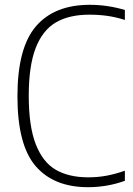

<svg xmlns="http://www.w3.org/2000/svg" viewBox="-20 -769 553 798"><path d="M52.5 -369Q52.5 -570 129.2 -659.5Q206 -749 353 -749Q427 -749 499 -727.5V-686Q462 -698 426.2 -703Q390.5 -708 351 -708Q267.5 -708 212.2 -675.8Q157 -643.5 128.2 -569.2Q99.5 -495 99.5 -371Q99.5 -244 128.8 -169.2Q158 -94.5 212.2 -63.2Q266.5 -32 346.5 -32Q385.5 -32 421.5 -38.5Q457.5 -45 499 -59.5V-17.5Q425.5 9 345.5 9Q204 9 128.2 -78.5Q52.5 -166 52.5 -369Z"/></svg>

Font: Encode Sans Semi Condensed ExLight
Style: Regular
Weight: 275
Width: 4
Designer: Multiple Designers
Foundry: Impallari Type
Version: Version 2.000